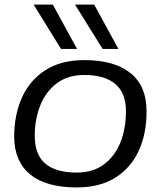

<svg xmlns="http://www.w3.org/2000/svg" viewBox="-20 -810 711 840"><path d="M316 10Q182 10 112.5 -46.5Q43 -103 42 -211Q42 -307 76 -383Q110 -459 178.5 -503Q247 -547 349 -547Q480 -547 550.5 -490.5Q621 -434 621 -325Q622 -227 587.5 -151.5Q553 -76 485 -33Q417 10 316 10ZM315 -55Q387 -55 435 -91Q483 -127 507 -187.5Q531 -248 531 -323Q531 -404 484 -443Q437 -482 349 -482Q277 -482 228.5 -445.5Q180 -409 156 -348.5Q132 -288 132 -216Q132 -133 178.5 -94Q225 -55 315 -55ZM247 -596 127 -790H211L317 -596ZM429 -596 308 -790H392L498 -596Z"/></svg>

Font: Georama Extended
Style: Italic
Weight: 400
Width: 7
Italic angle: -9°
Designer: Jean-Baptiste Levee
Foundry: Production Type
Version: Version 1.000